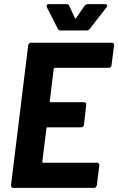

<svg xmlns="http://www.w3.org/2000/svg" viewBox="-20 -906 570 926"><path d="M413 -767 494 -871C500 -879 497 -886 488 -886H404C398 -886 392 -884 388 -878L347 -819C345 -815 343 -815 341 -819L314 -878C312 -884 307 -886 301 -886H215C206 -886 202 -879 206 -871L259 -767C261 -762 266 -759 272 -759H399C405 -759 410 -762 413 -767ZM518 -591 530 -688C531 -695 526 -700 520 -700H130C123 -700 117 -695 116 -688L33 -12C33 -5 37 0 44 0H434C440 0 446 -5 447 -12L459 -109C459 -116 455 -121 448 -121H188C186 -121 184 -123 184 -126L204 -287C204 -290 207 -292 209 -292H371C378 -292 384 -297 385 -304L396 -401C397 -408 393 -413 386 -413H224C221 -413 220 -415 220 -418L239 -574C240 -577 242 -579 245 -579H505C511 -579 517 -584 518 -591Z"/></svg>

Font: Barlow Semi Condensed
Style: Bold Italic
Weight: 700
Width: 4
Italic angle: -7°
Designer: Jeremy Tribby
Foundry: Tribby Type
Version: Version 1.422;hotconv 1.0.109;makeotfexe 2.5.65596